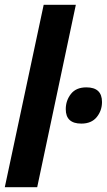

<svg xmlns="http://www.w3.org/2000/svg" viewBox="-30 -780 445 800"><path d="M125 0 286 -760H152L-10 0ZM395 -355Q395 -416 330 -416Q287 -416 265.5 -388.5Q244 -361 244 -325Q244 -265 309 -265Q351 -265 373 -292Q395 -319 395 -355Z"/></svg>

Font: Noto Sans UI Condensed ExtraBold
Style: Italic
Weight: 800
Width: 3
Designer: Monotype Design Team
Foundry: Monotype Imaging Inc.
Version: 1.001